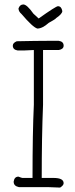

<svg xmlns="http://www.w3.org/2000/svg" viewBox="-20 -848 333 856"><path d="M193.4 -666H242.2Q263.7 -662.6 263.7 -644.5Q263.7 -628.9 242.2 -625H171.9V-380.9Q166 -238.3 166 -54.7H218.8Q263.7 -54.7 263.7 -31.2Q263.7 -21.5 248 -11.7Q211.9 -13.7 195.3 -13.7H64.5Q41 -18.6 41 -37.1V-39.1Q44.4 -60.5 62.5 -60.5Q76.7 -54.7 80.1 -54.7H125V-56.6Q125 -255.9 130.9 -380.9V-625Q101.6 -623 87.9 -623H58.6Q37.1 -626.5 37.1 -644.5Q37.1 -656.7 54.7 -664.1Q144.5 -666 193.4 -666ZM84 -828.1Q100.1 -828.1 128.9 -787.1L152.3 -765.6Q229.5 -820.3 238.3 -820.3Q253.9 -820.3 257.8 -798.8Q257.8 -786.1 230.5 -767.6Q228 -762.7 197.3 -746.1Q168.9 -720.7 146.5 -720.7Q126 -726.6 76.2 -785.2Q62.5 -796.9 62.5 -810.5Q68.8 -828.1 84 -828.1Z"/></svg>

Font: CEF Fonts CJK
Style: Regular
Weight: 400
Designer: PartyBoss (派对大魔王)
Version: Release 2.25